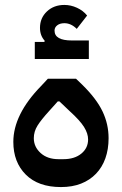

<svg xmlns="http://www.w3.org/2000/svg" viewBox="-20 -748 494 778"><path d="M227 10Q135 10 84.5 -40.5Q34 -91 34 -173Q34 -284 146 -399L174 -429H288L313 -405Q371 -348 395.5 -296.5Q420 -245 420 -188Q420 -143 407 -106.5Q394 -70 369 -44Q344 -18 308.5 -4Q273 10 227 10ZM237 -103Q282 -103 309.5 -125.5Q337 -148 337 -183Q337 -207 320.5 -233.5Q304 -260 262 -298L221 -337H214L179 -298Q147 -263 132 -239Q117 -215 117 -188Q117 -153 144.5 -128Q172 -103 217 -103ZM121 -578H160L161 -583Q142 -604 142 -635Q142 -675 170 -701.5Q198 -728 241 -728Q267 -728 292 -716.5Q317 -705 333 -685L291 -631Q268 -654 241 -654Q223 -654 212 -645.5Q201 -637 201 -624Q201 -584 271 -584H340V-509H121Z"/></svg>

Font: IBM Plex Sans Arabic Medm
Style: Regular
Weight: 500
Designer: Mike Abbink, Paul van der Laan, Pieter van Rosmalen, Wael Morcos, Khajak Apelian
Foundry: Bold Monday
Version: Version 1.005